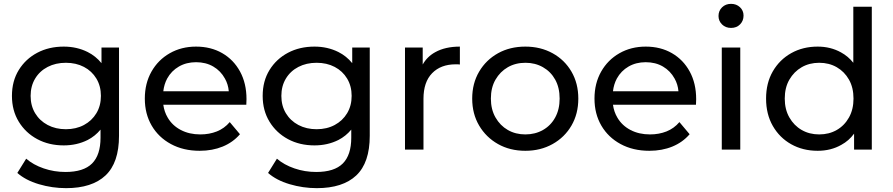

<svg xmlns="http://www.w3.org/2000/svg" viewBox="-20 -777 4638 997"><path d="M323 200Q251 200 182 179.5Q113 159 70 121L116 47Q153 79 207 97.5Q261 116 320 116Q414 116 458 72Q502 28 502 -62V-104Q474 -70 435 -50Q379 -22 311 -22Q234 -22 173.5 -54.5Q113 -87 77.5 -145Q42 -203 42 -279Q42 -356 77.5 -413.5Q113 -471 173.5 -503Q234 -535 311 -535Q379 -535 435 -507Q477 -486 507 -449V-530H598V-72Q598 68 528 134Q458 200 323 200ZM322 -106Q375 -106 416 -128Q457 -150 480.5 -189Q504 -228 504 -279Q504 -330 480.5 -369Q457 -408 416 -429.5Q375 -451 322 -451Q269 -451 227.5 -429.5Q186 -408 162.5 -369Q139 -330 139 -279Q139 -228 162.5 -189Q186 -150 227.5 -128Q269 -106 322 -106Z M1017 6Q932 6 867.5 -29Q803 -64 767.5 -125Q732 -186 732 -265Q732 -344 766.5 -405Q801 -466 861.5 -500.5Q922 -535 998 -535Q1075 -535 1134 -501Q1193 -467 1226.5 -405.5Q1260 -344 1260 -262Q1260 -256 1259.5 -248Q1259 -240 1259 -233H828Q833 -196 851 -166Q875 -125 919 -102Q963 -79 1020 -79Q1067 -79 1106 -94.5Q1145 -110 1173 -143L1226 -80Q1190 -38 1136.5 -16Q1083 6 1017 6ZM1168 -303Q1165 -339 1148 -369Q1126 -409 1087.5 -431.5Q1049 -454 998 -454Q948 -454 909 -431.5Q870 -409 848 -369Q832 -339 828 -303Z M1625 200Q1553 200 1484 179.5Q1415 159 1372 121L1418 47Q1455 79 1509 97.5Q1563 116 1622 116Q1716 116 1760 72Q1804 28 1804 -62V-104Q1776 -70 1737 -50Q1681 -22 1613 -22Q1536 -22 1475.5 -54.5Q1415 -87 1379.5 -145Q1344 -203 1344 -279Q1344 -356 1379.5 -413.5Q1415 -471 1475.5 -503Q1536 -535 1613 -535Q1681 -535 1737 -507Q1779 -486 1809 -449V-530H1900V-72Q1900 68 1830 134Q1760 200 1625 200ZM1624 -106Q1677 -106 1718 -128Q1759 -150 1782.5 -189Q1806 -228 1806 -279Q1806 -330 1782.5 -369Q1759 -408 1718 -429.5Q1677 -451 1624 -451Q1571 -451 1529.5 -429.5Q1488 -408 1464.5 -369Q1441 -330 1441 -279Q1441 -228 1464.5 -189Q1488 -150 1529.5 -128Q1571 -106 1624 -106Z M2083 0V-530H2175V-442Q2198 -483 2240 -506Q2292 -535 2368 -535V-442Q2362 -443 2356.5 -443Q2351 -443 2346 -443Q2269 -443 2224 -397Q2179 -351 2179 -264V0Z M2708 6Q2628 6 2566 -29Q2504 -64 2468 -125Q2432 -186 2432 -265Q2432 -344 2468 -405Q2504 -466 2566 -500.5Q2628 -535 2708 -535Q2787 -535 2849.5 -500.5Q2912 -466 2947.5 -405Q2983 -344 2983 -265Q2983 -186 2947.5 -125Q2912 -64 2849.5 -29Q2787 6 2708 6ZM2708 -79Q2759 -79 2799.5 -102Q2840 -125 2863 -167Q2886 -209 2886 -265Q2886 -322 2863 -363.5Q2840 -405 2799.5 -428Q2759 -451 2709 -451Q2657 -451 2617 -428Q2577 -405 2553 -363.5Q2529 -322 2529 -265Q2529 -209 2553 -167Q2577 -125 2617 -102Q2657 -79 2708 -79Z M3352 6Q3267 6 3202.5 -29Q3138 -64 3102.5 -125Q3067 -186 3067 -265Q3067 -344 3101.5 -405Q3136 -466 3196.5 -500.5Q3257 -535 3333 -535Q3410 -535 3469 -501Q3528 -467 3561.5 -405.5Q3595 -344 3595 -262Q3595 -256 3594.5 -248Q3594 -240 3594 -233H3163Q3168 -196 3186 -166Q3210 -125 3254 -102Q3298 -79 3355 -79Q3402 -79 3441 -94.5Q3480 -110 3508 -143L3561 -80Q3525 -38 3471.5 -16Q3418 6 3352 6ZM3503 -303Q3500 -339 3483 -369Q3461 -409 3422.5 -431.5Q3384 -454 3333 -454Q3283 -454 3244 -431.5Q3205 -409 3183 -369Q3167 -339 3163 -303Z M3728 0V-530H3824V0ZM3776 -632Q3748 -632 3729.5 -650Q3711 -668 3711 -694Q3711 -721 3729.5 -739Q3748 -757 3776 -757Q3804 -757 3822.5 -739.5Q3841 -722 3841 -696Q3841 -669 3823 -650.5Q3805 -632 3776 -632Z M4226 6Q4149 6 4088.5 -28Q4028 -62 3993 -123Q3958 -184 3958 -265Q3958 -346 3993 -406.5Q4028 -467 4088.5 -501Q4149 -535 4226 -535Q4293 -535 4347 -505Q4384 -485 4411 -451V-742H4507V0H4415V-83Q4388 -46 4349 -25Q4295 6 4226 6ZM4234 -79Q4285 -79 4325 -102Q4365 -125 4388.5 -167Q4412 -209 4412 -265Q4412 -322 4388.5 -363.5Q4365 -405 4325 -428Q4285 -451 4234 -451Q4183 -451 4143 -428Q4103 -405 4079 -363.5Q4055 -322 4055 -265Q4055 -209 4079 -167Q4103 -125 4143 -102Q4183 -79 4234 -79Z"/></svg>

Font: Montserrat Z Med
Style: Regular
Weight: 500
Designer: Julieta Ulanovsky
Foundry: Julieta Ulanovsky
Version: Version 8.000